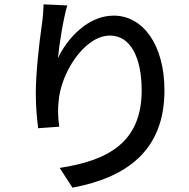

<svg xmlns="http://www.w3.org/2000/svg" viewBox="-20 -815 872 885"><path d="M145 -384C145 -320 151 -261 156 -224L253 -231C247 -279 246 -312 250 -345C258 -474 367 -651 487 -651C581 -651 633 -551 633 -398C633 -154 471 -74 255 -41L314 50C566 3 738 -123 738 -398C738 -610 638 -743 504 -743C385 -743 290 -638 247 -547C253 -610 272 -729 290 -790L181 -795C180 -769 178 -735 173 -702C160 -612 145 -477 145 -384Z"/></svg>

Font: GenEiGothic-pro-SemiBold
Style: Regular
Weight: 500
Designer: Ryoko NISHIZUKA (kana & ideographs); Paul D. Hunt (Latin, Greek & Cyrillic); Wenlong ZHANG (bopomofo); Sandoll Communica
Foundry: Adobe Systems Incorporated; o_tamon
Version: Version 1.000.140830